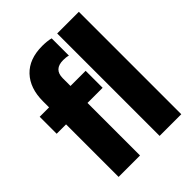

<svg xmlns="http://www.w3.org/2000/svg" viewBox="-227 -944 1071 1071"><g transform="rotate(-45 308.0 -409.0)"><path d="M78 0V-414.5H4V-548.5H78V-596.5Q78 -699.5 134 -758.8Q190 -818 293.5 -818Q310.5 -818 328.5 -816.2Q346.5 -814.5 360.5 -810.5V-674.5Q350.5 -677.5 340.5 -678.5Q330.5 -679.5 320 -679.5Q247 -679.5 247 -609.5V-548.5H366.5V-414.5H247V0ZM401.5 0V-808H572.5V0Z"/></g></svg>

Font: Encode Sans Cnd XBd
Style: Regular
Weight: 800
Width: 3
Designer: Multiple Designers
Foundry: Impallari Type
Version: Version 3.002; ttfautohint (v1.8.3) -l 8 -r 50 -G 200 -x 14 